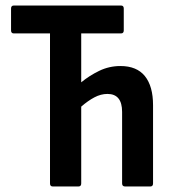

<svg xmlns="http://www.w3.org/2000/svg" viewBox="-20 -675 621 695"><path d="M171 0Q161 0 161 -11V-554H30Q20 -554 20 -565V-644Q20 -655 30 -655H418Q428 -655 428 -644V-565Q428 -554 418 -554H274V-377Q303 -401 339 -418.5Q375 -436 416 -436Q475 -436 504.5 -399.5Q534 -363 534 -294V-11Q534 0 524 0H433Q422 0 422 -11V-270Q422 -335 369 -335Q345 -335 321.5 -322.5Q298 -310 274 -289V-11Q274 0 264 0Z"/></svg>

Font: Sofia Sans Condensed
Style: Bold
Weight: 700
Designer: Botio Nikoltchev, Ani Petrova
Foundry: lettersoup
Version: Version 4.101; ttfautohint (v1.8.4.7-5d5b)